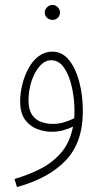

<svg xmlns="http://www.w3.org/2000/svg" viewBox="-20 -531 416 781"><path d="M49 230 39 197Q92 182 142 157Q192 132 228 91Q264 50 277 -16Q259 -7 237 -1Q215 5 190 5Q161 5 131.5 -6Q102 -17 82 -44Q62 -71 62 -119Q62 -153 71 -188.5Q80 -224 96.5 -254Q113 -284 137.5 -302.5Q162 -321 193 -321Q233 -321 260.5 -287Q288 -253 302.5 -198Q317 -143 317 -79Q317 48 248 121Q179 194 49 230ZM96 -122Q96 -85 110.5 -64Q125 -43 147.5 -35Q170 -27 195 -27Q219 -27 242 -34Q265 -41 282 -50Q283 -64 283 -79Q283 -128 272.5 -176Q262 -224 241 -255Q220 -286 188 -286Q163 -286 142 -262.5Q121 -239 108.5 -201.5Q96 -164 96 -122ZM194 -450Q181 -450 171.5 -458.5Q162 -467 162 -480Q162 -492 171.5 -501.5Q181 -511 194 -511Q206 -511 215 -501.5Q224 -492 224 -480Q224 -467 215 -458.5Q206 -450 194 -450Z"/></svg>

Font: Noto Sans Arabic UI XCn XLt
Style: Regular
Weight: 200
Width: 2
Designer: Monotype Design Team, Nadine Chahine and Nizar Qandah
Foundry: Monotype Imaging Inc.
Version: Version 2.010; ttfautohint (v1.8.4.7-5d5b)